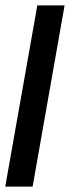

<svg xmlns="http://www.w3.org/2000/svg" viewBox="-40 -695 261 715"><path d="M-20.5 0 99 -675H200.5L81.5 0Z"/></svg>

Font: Anybody Condensed Medium
Style: Italic
Weight: 500
Width: 3
Italic angle: -10°
Designer: Tyler Finck
Foundry: Etcetera Type Company
Version: Version 1.010; ttfautohint (v1.8.3) -l 8 -r 50 -G 200 -x 14 